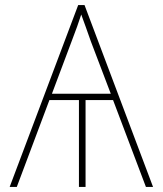

<svg xmlns="http://www.w3.org/2000/svg" viewBox="-20 -734 640 754"><path d="M18 0 287 -714H312L581 0H553L424 -341H316V0H290V-341H174L46 0ZM184 -366H415L337 -571Q327 -600 317 -627.5Q307 -655 299 -677Q292 -655 283 -630Q274 -605 261 -571Z"/></svg>

Font: Noto Sans Mono Thin
Style: Regular
Weight: 100
Designer: Monotype Design Team
Foundry: Monotype Imaging Inc.
Version: Version 2.014